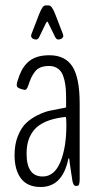

<svg xmlns="http://www.w3.org/2000/svg" viewBox="-20 -708 367 733"><path d="M117.7 -557.1Q112.3 -557.1 106.4 -559.8Q100.6 -562.5 100.6 -566.4Q98.6 -566.9 98.6 -570.8Q98.6 -572.8 99.6 -576.7L129.4 -653.8Q136.7 -671.9 142.3 -679.7Q147.9 -687.5 155.3 -687.5H164.6Q171.9 -687.5 177.7 -679.9Q183.6 -672.4 190.9 -653.8L220.7 -576.7Q221.7 -572.8 221.7 -570.3Q221.7 -566.4 219.7 -566.4Q219.7 -562.5 213.9 -559.8Q208 -557.1 202.6 -557.1Q195.8 -557.1 190.9 -565.9L164.6 -619.6Q162.1 -625.5 160.2 -625.5Q158.7 -625.5 155.3 -619.6L129.4 -565.9Q124.5 -557.1 117.7 -557.1ZM135.3 5.9Q85 5.9 60.3 -26.4Q35.6 -58.6 35.6 -116.2Q35.6 -157.7 48.6 -189.5Q61.5 -221.2 80.3 -238.8Q99.1 -256.3 124.3 -268.6Q149.4 -280.8 169.4 -285.2Q189.5 -289.6 209 -293Q228.5 -296.4 232.4 -297.9V-326.2Q232.4 -350.1 231.2 -367.7Q230 -385.3 225.8 -402.8Q221.7 -420.4 214.8 -431.4Q208 -442.4 196 -449.2Q184.1 -456.1 167.5 -456.1Q148.4 -456.1 135.3 -450.9Q122.1 -445.8 113 -433.8Q104 -421.9 98.9 -410.6Q93.8 -399.4 86.9 -378.9Q81.1 -362.3 72.3 -365.2Q46.9 -370.6 44.9 -378.4Q42 -384.3 47.4 -400.4Q54.2 -422.9 62.7 -439.2Q71.3 -455.6 85.2 -469.2Q99.1 -482.9 119.9 -490Q140.6 -497.1 168.5 -497.1Q229 -497.1 256.6 -453.9Q284.2 -410.6 284.2 -312.5V-22.9Q284.2 1.5 274.9 1.5H268.1Q259.8 1.5 256.3 -18.6Q255.9 -22.9 250.5 -56.6Q245.1 -90.3 244.6 -100.6Q244.6 -101.6 244.1 -102.5Q241.7 -105.5 240.7 -100.6Q218.3 5.9 135.3 5.9ZM143.1 -34.2Q187.5 -34.2 210.4 -89.4Q233.4 -144.5 233.4 -231Q233.4 -261.7 230.5 -261.7Q230 -261.7 216.1 -259.8Q202.1 -257.8 201.2 -257.3Q166 -250.5 142.1 -237.3Q118.2 -224.1 105.2 -205.6Q92.3 -187 86.9 -166.7Q81.5 -146.5 81.5 -121.1Q81.5 -34.2 143.1 -34.2Z"/></svg>

Font: BenchNine Light
Style: Regular
Weight: 300
Version: Version 1 ; ttfautohint (v0.92.18-e454-dirty) -l 8 -r 50 -G 